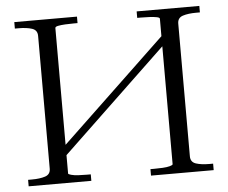

<svg xmlns="http://www.w3.org/2000/svg" viewBox="-51 -769 982 827"><g transform="rotate(-5 440.0 -355.0)"><path d="M176 -128 673 -601 701 -584 205 -111ZM40 0V-28H56Q91 -28 114 -35.5Q137 -43 137 -68V-642Q137 -667 114 -674.5Q91 -682 56 -682H40V-710H311V-682H295Q276 -682 257.5 -681Q239 -680 226.5 -677.5Q214 -675 214 -669V-40Q214 -37 226.5 -33.5Q239 -30 257.5 -29Q276 -28 295 -28H311V0ZM569 0V-28H585Q603 -28 622 -29Q641 -30 653.5 -33.5Q666 -37 666 -41V-670Q666 -675 653.5 -677.5Q641 -680 622 -681Q603 -682 585 -682H569V-710H840V-682H824Q789 -682 766 -674.5Q743 -667 743 -642V-68Q743 -43 766 -35.5Q789 -28 824 -28H840V0Z"/></g></svg>

Font: Roboto Serif 120pt Expanded Light
Style: Regular
Weight: 300
Width: 7
Designer: Greg Gazdowicz
Foundry: Commercial Type
Version: Version 1.008